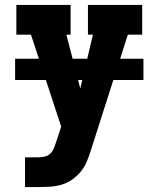

<svg xmlns="http://www.w3.org/2000/svg" viewBox="-20 -540 640 775"><path d="M81 215V95H135Q149 95 162.5 91.5Q176 88 185 78Q194 68 199 55Q204 42 208 29L227 -29L105 -400H46V-520H265V-400H248L304 -183L355 -400H335V-520H554V-400H496L347 66Q340 88 331 110.5Q322 133 307 151.5Q292 170 272.5 184Q253 198 230 205Q207 212 183 213.5Q159 215 135 215ZM41 -217V-303H559V-217Z"/></svg>

Font: Iosevka Etoile Heavy
Style: Regular
Weight: 900
Designer: Belleve Invis
Foundry: Belleve Invis
Version: Version 22.1.2; ttfautohint (v1.8.4)